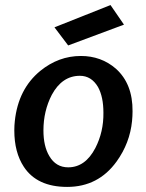

<svg xmlns="http://www.w3.org/2000/svg" viewBox="-20 -735 583 766"><path d="M197.3 -626 420.9 -714.8 474.6 -636.7 252 -553.7ZM39.1 -252Q52.7 -379.9 140.6 -452.1Q213.9 -511.7 302.7 -511.7Q383.8 -511.7 442.4 -460.9Q509.8 -400.4 508.8 -291Q508.8 -272.5 506.8 -252Q498 -164.1 445.3 -90.8Q372.1 10.7 248 10.7Q127.9 10.7 75.2 -69.3Q37.1 -127 37.1 -214.8Q37.1 -234.4 39.1 -252ZM153.3 -214.8Q153.3 -151.4 176.8 -112.3Q203.1 -67.4 252 -67.4Q320.3 -67.4 360.4 -144.5Q393.6 -209 392.6 -285.2Q392.6 -348.6 371.1 -387.7Q344.7 -432.6 298.8 -432.6Q227.5 -432.6 186.5 -356.4Q153.3 -292 153.3 -214.8Z"/></svg>

Font: Puritan
Style: BoldItalic
Weight: 700
Version: 2.1